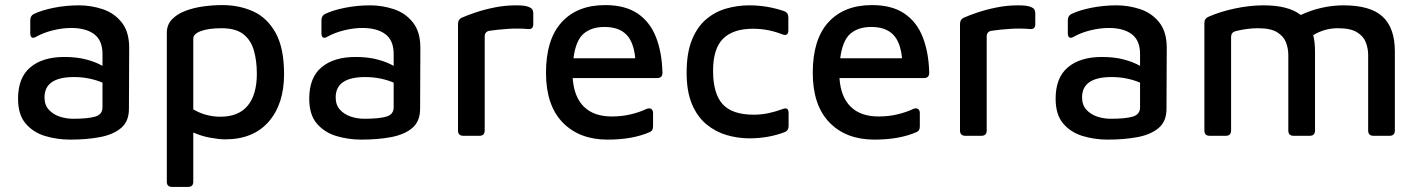

<svg xmlns="http://www.w3.org/2000/svg" viewBox="-20 -534 5579 755"><path d="M256 15Q205 15 158 1Q111 -13 81 -48Q51 -83 51 -146Q51 -229 99.5 -269.5Q148 -310 233 -310Q282 -310 319.5 -300Q357 -290 383 -275V-322Q383 -375 350.5 -399.5Q318 -424 260 -424Q226 -424 189 -415Q152 -406 123 -390Q112 -383 105.5 -386.5Q99 -390 99 -403V-454Q99 -472 113 -479Q144 -494 192 -503.5Q240 -513 291 -513Q338 -513 383.5 -498Q429 -483 458.5 -446Q488 -409 488 -346L487 -106Q487 -57 456.5 -31Q426 -5 374 5Q322 15 256 15ZM155 -151Q155 -121 172 -102.5Q189 -84 214.5 -75.5Q240 -67 268 -67Q326 -67 354.5 -75.5Q383 -84 383 -112V-209Q360 -219 331.5 -225Q303 -231 271 -231Q155 -231 155 -151Z M865 14Q842 14 806.5 7.5Q771 1 740 -13V181Q740 201 719 201H657Q636 201 636 181V-405Q636 -436 655.5 -457Q675 -478 707 -490.5Q739 -503 777.5 -508.5Q816 -514 855 -514Q921 -514 976 -489Q1031 -464 1064 -404.5Q1097 -345 1097 -242Q1097 -125 1036.5 -55.5Q976 14 865 14ZM846 -75Q918 -75 954 -118.5Q990 -162 990 -244Q990 -294 978.5 -335Q967 -376 937 -399.5Q907 -423 851 -423Q801 -423 770.5 -412Q740 -401 740 -382V-104Q765 -89 792.5 -82Q820 -75 846 -75Z M1401 15Q1350 15 1303 1Q1256 -13 1226 -48Q1196 -83 1196 -146Q1196 -229 1244.5 -269.5Q1293 -310 1378 -310Q1427 -310 1464.5 -300Q1502 -290 1528 -275V-322Q1528 -375 1495.5 -399.5Q1463 -424 1405 -424Q1371 -424 1334 -415Q1297 -406 1268 -390Q1257 -383 1250.5 -386.5Q1244 -390 1244 -403V-454Q1244 -472 1258 -479Q1289 -494 1337 -503.5Q1385 -513 1436 -513Q1483 -513 1528.5 -498Q1574 -483 1603.5 -446Q1633 -409 1633 -346L1632 -106Q1632 -57 1601.5 -31Q1571 -5 1519 5Q1467 15 1401 15ZM1300 -151Q1300 -121 1317 -102.5Q1334 -84 1359.5 -75.5Q1385 -67 1413 -67Q1471 -67 1499.5 -75.5Q1528 -84 1528 -112V-209Q1505 -219 1476.5 -225Q1448 -231 1416 -231Q1300 -231 1300 -151Z M1802 0Q1781 0 1781 -21V-440Q1781 -457 1795 -464Q1815 -473 1848.5 -484.5Q1882 -496 1924 -504.5Q1966 -513 2009 -513Q2027 -513 2039.5 -511.5Q2052 -510 2061 -506Q2077 -500 2077 -482V-439Q2077 -417 2055 -420Q2016 -423 1978 -420.5Q1940 -418 1905 -413Q1886 -410 1886 -390V-21Q1886 0 1865 0Z M2369 15Q2258 15 2192.5 -52.5Q2127 -120 2127 -248Q2127 -379 2188.5 -446.5Q2250 -514 2360 -514Q2438 -514 2487 -481Q2536 -448 2559.5 -388Q2583 -328 2585 -248Q2585 -227 2564 -227H2232Q2237 -153 2276 -114.5Q2315 -76 2386 -76Q2426 -76 2461 -84.5Q2496 -93 2523 -106Q2534 -110 2541 -105.5Q2548 -101 2548 -89V-37Q2548 -20 2536 -15Q2502 0 2460.5 7.5Q2419 15 2369 15ZM2357 -428Q2306 -428 2275 -401.5Q2244 -375 2235 -305H2478Q2472 -369 2442.5 -398.5Q2413 -428 2357 -428Z M2927 10Q2881 10 2837 -3Q2793 -16 2757.5 -45.5Q2722 -75 2701 -124.5Q2680 -174 2680 -248Q2680 -324 2700 -375Q2720 -426 2755 -456.5Q2790 -487 2834.5 -500Q2879 -513 2926 -513Q2997 -513 3064 -490Q3080 -484 3080 -465V-415Q3080 -390 3056 -399Q3028 -410 2999.5 -415.5Q2971 -421 2941 -421Q2863 -421 2823.5 -382Q2784 -343 2784 -256Q2784 -166 2821.5 -124.5Q2859 -83 2944 -83Q2974 -83 3002 -89Q3030 -95 3057 -105Q3081 -115 3081 -89V-39Q3081 -21 3067 -15Q3002 10 2927 10Z M3418 15Q3307 15 3241.5 -52.5Q3176 -120 3176 -248Q3176 -379 3237.5 -446.5Q3299 -514 3409 -514Q3487 -514 3536 -481Q3585 -448 3608.5 -388Q3632 -328 3634 -248Q3634 -227 3613 -227H3281Q3286 -153 3325 -114.5Q3364 -76 3435 -76Q3475 -76 3510 -84.5Q3545 -93 3572 -106Q3583 -110 3590 -105.5Q3597 -101 3597 -89V-37Q3597 -20 3585 -15Q3551 0 3509.5 7.5Q3468 15 3418 15ZM3406 -428Q3355 -428 3324 -401.5Q3293 -375 3284 -305H3527Q3521 -369 3491.5 -398.5Q3462 -428 3406 -428Z M3776 0Q3755 0 3755 -21V-440Q3755 -457 3769 -464Q3789 -473 3822.5 -484.5Q3856 -496 3898 -504.5Q3940 -513 3983 -513Q4001 -513 4013.5 -511.5Q4026 -510 4035 -506Q4051 -500 4051 -482V-439Q4051 -417 4029 -420Q3990 -423 3952 -420.5Q3914 -418 3879 -413Q3860 -410 3860 -390V-21Q3860 0 3839 0Z M4336 15Q4285 15 4238 1Q4191 -13 4161 -48Q4131 -83 4131 -146Q4131 -229 4179.5 -269.5Q4228 -310 4313 -310Q4362 -310 4399.5 -300Q4437 -290 4463 -275V-322Q4463 -375 4430.5 -399.5Q4398 -424 4340 -424Q4306 -424 4269 -415Q4232 -406 4203 -390Q4192 -383 4185.5 -386.5Q4179 -390 4179 -403V-454Q4179 -472 4193 -479Q4224 -494 4272 -503.5Q4320 -513 4371 -513Q4418 -513 4463.5 -498Q4509 -483 4538.5 -446Q4568 -409 4568 -346L4567 -106Q4567 -57 4536.5 -31Q4506 -5 4454 5Q4402 15 4336 15ZM4235 -151Q4235 -121 4252 -102.5Q4269 -84 4294.5 -75.5Q4320 -67 4348 -67Q4406 -67 4434.5 -75.5Q4463 -84 4463 -112V-209Q4440 -219 4411.5 -225Q4383 -231 4351 -231Q4235 -231 4235 -151Z M5151 -332V-21Q5151 0 5130 0H5067Q5046 0 5046 -21V-318Q5046 -343 5037 -367Q5028 -391 5002.5 -407Q4977 -423 4927 -423Q4905 -423 4882.5 -420Q4860 -417 4837 -411Q4821 -406 4821 -388V-21Q4821 0 4800 0H4737Q4716 0 4716 -21V-444Q4716 -461 4732 -468Q4777 -488 4835.5 -500.5Q4894 -513 4949 -513Q5047 -513 5095 -475Q5135 -494 5178 -503.5Q5221 -513 5263 -513Q5369 -513 5417 -468.5Q5465 -424 5465 -332V-21Q5465 0 5444 0H5381Q5360 0 5360 -21V-318Q5360 -343 5351 -367Q5342 -391 5316.5 -407Q5291 -423 5241 -423Q5189 -423 5144 -396Q5151 -368 5151 -332Z"/></svg>

Font: Pitagon Sans Medium
Style: Regular
Weight: 500
Designer: Travis Tran
Foundry: Pitagon
Version: Version 1.001; ttfautohint (v1.8.4.7-5d5b);gftools[0.9.26]